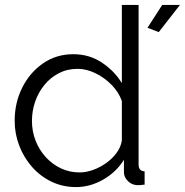

<svg xmlns="http://www.w3.org/2000/svg" viewBox="-20 -750 751 780"><path d="M39.6 -259.4Q39.6 -332.8 70.4 -394.2Q101.2 -455.5 155 -492.7Q208.8 -529.8 277.8 -529.8Q343.2 -529.8 394.7 -495.2Q446.1 -460.6 475 -412.1V-730H543V-82.3Q543 -68.4 548.9 -61.5Q554.8 -54.6 567.5 -53.9V0Q547.2 2.8 536.1 2.2Q514.5 0.8 499 -15Q483.5 -30.8 483.5 -49.9V-100.9Q451.9 -50.4 398.9 -20.2Q345.8 10 288.9 10Q234.9 10 189.3 -11.9Q143.6 -33.9 110.1 -72Q76.6 -110.2 58.1 -158.4Q39.6 -206.6 39.6 -259.4ZM475 -178.9V-339.8Q462.1 -376.1 433.1 -405.5Q404 -435 367.6 -452.6Q331.1 -470.3 295.5 -470.3Q252.9 -470.3 218.8 -452.5Q184.6 -434.7 160.2 -404.7Q135.8 -374.7 122.8 -337Q109.8 -299.4 109.8 -258.7Q109.8 -216.8 124.4 -179Q139.1 -141.2 165.8 -111.8Q192.5 -82.5 227.7 -66Q262.8 -49.5 303.8 -49.5Q329.5 -49.5 357.7 -59.5Q385.8 -69.6 411.2 -87.5Q436.5 -105.4 453.7 -129Q470.9 -152.5 475 -178.9ZM624.9 -619.6 579.2 -637.2 639 -730H711.1Z"/></svg>

Font: Raleway Thin
Style: Regular
Weight: 100
Designer: Matt McInerney, Pablo Impallari, Rodrigo Fuenzalida
Foundry: Matt McInerney, Pablo Impallari, Rodrigo Fuenzalida
Version: Version 4.026